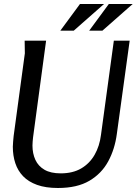

<svg xmlns="http://www.w3.org/2000/svg" viewBox="-20 -928 682 958"><path d="M210 -725 145 -243Q144 -232 143 -222.5Q142 -213 142 -202Q142 -162 156.5 -130.5Q171 -99 202 -81Q233 -63 283 -63Q343 -63 385 -87.5Q427 -112 452 -155.5Q477 -199 484 -256L548 -725H627L563 -260Q553 -184 520 -123Q487 -62 426 -26Q365 10 269 10Q208 10 165 -5.5Q122 -21 95.5 -48.5Q69 -76 56.5 -113.5Q44 -151 44 -196Q44 -208 45.5 -222Q47 -236 48 -249L104 -662L103 -725ZM379 -908H499L348 -775H281ZM523 -908H642L491 -775H425Z"/></svg>

Font: Rosario Medium
Style: Italic
Weight: 500
Italic angle: -8.05°
Version: Version 1.201